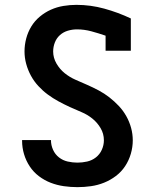

<svg xmlns="http://www.w3.org/2000/svg" viewBox="-20 -763 640 791"><path d="M299 8Q271 8 243 4Q215 0 189 -10Q163 -20 140.5 -37Q118 -54 102.5 -77.5Q87 -101 79 -128Q71 -155 71 -183V-186H190V-185Q190 -165 198.5 -146Q207 -127 223 -114.5Q239 -102 259 -97.5Q279 -93 299 -93Q319 -93 339 -97.5Q359 -102 375 -114.5Q391 -127 399.5 -146Q408 -165 408 -185Q408 -212 394.5 -235Q381 -258 360.5 -274.5Q340 -291 316 -301Q292 -311 268 -322Q244 -333 221 -345.5Q198 -358 177 -373.5Q156 -389 138 -408.5Q120 -428 107.5 -451Q95 -474 88 -499.5Q81 -525 81 -551Q81 -578 88 -604.5Q95 -631 109 -654Q123 -677 144 -694.5Q165 -712 189.5 -723Q214 -734 241 -738.5Q268 -743 295 -743Q353 -743 409.5 -727.5Q466 -712 519 -687V-554H415V-616Q386 -626 356.5 -634Q327 -642 297 -642Q278 -642 259.5 -636.5Q241 -631 227 -618.5Q213 -606 206 -588Q199 -570 199 -551Q199 -525 212.5 -501.5Q226 -478 246.5 -461.5Q267 -445 291 -434.5Q315 -424 339 -413.5Q363 -403 386.5 -390.5Q410 -378 430.5 -362Q451 -346 469 -327Q487 -308 500 -285Q513 -262 520 -236.5Q527 -211 527 -185Q527 -157 519 -129.5Q511 -102 495.5 -78.5Q480 -55 457.5 -38Q435 -21 409 -10.5Q383 0 355 4Q327 8 299 8Z"/></svg>

Font: Iosevka Book
Style: Bold
Weight: 700
Designer: Belleve Invis
Foundry: Belleve Invis
Version: Version 28.0.7; ttfautohint (v1.8.3)